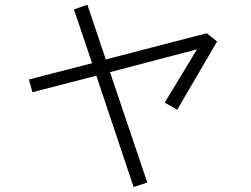

<svg xmlns="http://www.w3.org/2000/svg" viewBox="-20 -749 1040 795"><path d="M286.1 -710 341.8 -729.5 418 -502.9 835.9 -611.3 878.9 -577.1 713.9 -294.9 662.1 -324.2 795.9 -544.9 435.5 -450.2 589.8 6.8 533.2 25.4 378.9 -435.5 114.3 -367.2 99.6 -419.9 361.3 -487.3Z"/></svg>

Font: Gothic A1 Light
Style: Regular
Weight: 300
Version: Version 2.50